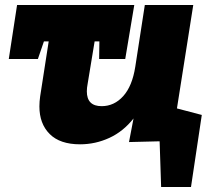

<svg xmlns="http://www.w3.org/2000/svg" viewBox="-20 -560 852 765"><path d="M685 -128 784 -102 741 185H622L616 3L494 6L512 -88Q471 -36 415.5 -10.5Q360 15 299 15Q219 15 178 -26Q137 -67 137 -136Q137 -155 140 -176L174 -395H155L131 -325H15L48 -540H515L479 -325H375L376 -395H357L329 -225Q326 -210 326 -196Q326 -137 385 -137Q435 -137 471 -177Q507 -217 519 -294L557 -540H750Z"/></svg>

Font: Bitter Pro Black
Style: Italic
Weight: 900
Italic angle: -9°
Designer: Sol Matas, and Bitter project Authors
Foundry: Sol Matas
Version: Version 1.010